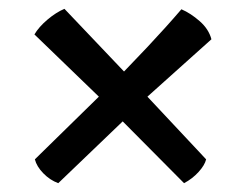

<svg xmlns="http://www.w3.org/2000/svg" viewBox="-20 -513 556 435"><path d="M112 -98Q93 -105 78 -120.5Q63 -136 59 -152L204 -294L58 -435Q68 -452 87.5 -468.5Q107 -485 126 -493L261 -351Q292 -383 314 -406.5Q336 -430 354.5 -450.5Q373 -471 391 -492Q412 -483 432.5 -465Q453 -447 459 -424L314 -294L447 -152Q444 -139 430 -123.5Q416 -108 397 -98L258 -238Z"/></svg>

Font: Texturina 12pt Black
Style: Regular
Weight: 900
Designer: Guillermo Torres Carreño
Foundry: Omnibus-Type
Version: Version 1.002